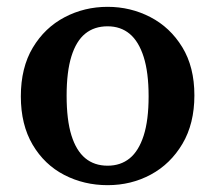

<svg xmlns="http://www.w3.org/2000/svg" viewBox="-20 -528 630 562"><path d="M295 14Q226 14 168 -16Q110 -46 75.5 -104.5Q41 -163 41 -246Q41 -330 76 -388.5Q111 -447 169 -477.5Q227 -508 295 -508Q362 -508 420 -478Q478 -448 513.5 -390Q549 -332 549 -249Q549 -166 514 -107Q479 -48 421.5 -17Q364 14 295 14ZM295 -43Q333 -43 359.5 -64.5Q386 -86 400.5 -131Q415 -176 415 -246Q415 -316 400.5 -361.5Q386 -407 359.5 -429Q333 -451 295 -451Q256 -451 229.5 -429.5Q203 -408 189 -363Q175 -318 175 -248Q175 -177 189 -132Q203 -87 229.5 -65Q256 -43 295 -43Z"/></svg>

Font: Source Serif 4 SemiBold
Style: Regular
Weight: 600
Designer: Frank Grießhammer
Foundry: Adobe Systems Incorporated
Version: Version 4.004;hotconv 1.0.116;makeotfexe 2.5.65601